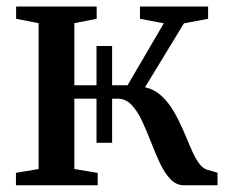

<svg xmlns="http://www.w3.org/2000/svg" viewBox="-20 -552 677 572"><path d="M27.5 0V-37L95 -48.5V-483L28 -496V-532.5H268V-496L201.5 -483V-298H360L468 -482.5L397 -496V-532.5H600V-496L528 -482.5L412 -292Q440.5 -285.5 461.2 -266.2Q482 -247 497.2 -220.8Q512.5 -194.5 524.8 -166.2Q537 -138 547.8 -112.5Q558.5 -87 570.2 -69.2Q582 -51.5 596.5 -46.5L628 -37.5V0H528.5Q505 0 487.5 -18.5Q470 -37 456.2 -66.5Q442.5 -96 429.8 -129Q417 -162 403.2 -191.5Q389.5 -221 372 -239.5Q354.5 -258 331 -258H201.5V-48.5L271 -37V0ZM267.5 -126.5V-415H314V-126.5Z"/></svg>

Font: Merriweather 72pt Medium
Style: Regular
Weight: 500
Version: Version 2.100